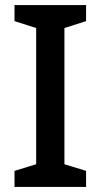

<svg xmlns="http://www.w3.org/2000/svg" viewBox="-20 -734 396 754"><path d="M318 0H37V-63L122 -89V-624L37 -651V-714H318V-651L233 -624V-89L318 -63Z"/></svg>

Font: Noto Sans Nag Mundari Medium
Style: Regular
Weight: 500
Version: Version 1.000